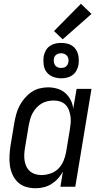

<svg xmlns="http://www.w3.org/2000/svg" viewBox="-20 -992 540 1020"><path d="M169 8Q142 8 117.5 0.5Q93 -7 75 -24Q57 -41 46.5 -64.5Q36 -88 32.5 -113.5Q29 -139 30.5 -166Q32 -193 36 -219L56 -339Q60 -362 66 -384.5Q72 -407 83 -428.5Q94 -450 110 -469Q126 -488 146 -502Q166 -516 189 -522Q212 -528 235 -528Q260 -528 284 -521Q308 -514 326 -498.5Q344 -483 355 -461.5Q366 -440 369 -415L387 -520H466L380 0H301L314 -80Q303 -60 287.5 -43Q272 -26 252.5 -14Q233 -2 211.5 3Q190 8 169 8ZM200 -62Q223 -62 247.5 -70Q272 -78 289.5 -95.5Q307 -113 317 -136.5Q327 -160 331 -183L351 -303Q354 -321 355.5 -339Q357 -357 354.5 -374Q352 -391 346 -407Q340 -423 328.5 -435Q317 -447 300.5 -452.5Q284 -458 266 -458Q250 -458 233 -454.5Q216 -451 201 -442Q186 -433 174 -420Q162 -407 153.5 -391.5Q145 -376 140.5 -360Q136 -344 133 -328L113 -208Q110 -191 109 -173.5Q108 -156 110.5 -139.5Q113 -123 120 -108Q127 -93 139 -82.5Q151 -72 167 -67Q183 -62 200 -62ZM305 -576Q282 -576 261.5 -584Q241 -592 228 -608.5Q215 -625 212 -647.5Q209 -670 212 -693Q215 -708 223 -723Q231 -738 244.5 -747.5Q258 -757 273.5 -760.5Q289 -764 304 -764Q319 -764 334 -761Q349 -758 361 -750.5Q373 -743 381.5 -731.5Q390 -720 394 -706Q398 -692 398.5 -677Q399 -662 397 -647Q394 -632 386 -617Q378 -602 364.5 -592.5Q351 -583 335.5 -579.5Q320 -576 305 -576ZM304 -631Q311 -631 317.5 -632.5Q324 -634 329.5 -638Q335 -642 338.5 -648Q342 -654 343 -661Q345 -670 343.5 -679Q342 -688 336.5 -695Q331 -702 322.5 -705.5Q314 -709 305 -709Q298 -709 292 -707.5Q286 -706 280 -702Q274 -698 270.5 -692Q267 -686 266 -679Q265 -670 266.5 -661Q268 -652 273 -645Q278 -638 286.5 -634.5Q295 -631 304 -631ZM313 -783 267 -827 410 -972 466 -918Z"/></svg>

Font: Iosevka Custom
Style: Italic
Weight: 400
Italic angle: -9°
Monospace: yes
Designer: Belleve Invis
Foundry: Belleve Invis
Version: Version 30.3.3; ttfautohint (v1.8.3)